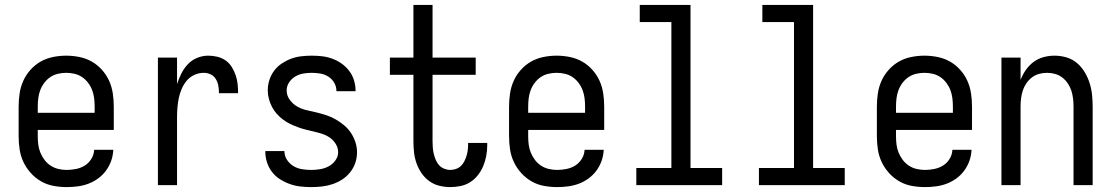

<svg xmlns="http://www.w3.org/2000/svg" viewBox="-20 -755 4540 783"><path d="M252 8Q225 8 198 3Q171 -2 147.5 -15.5Q124 -29 105.5 -49.5Q87 -70 75.5 -94.5Q64 -119 60 -146Q56 -173 56 -200V-320Q56 -347 60 -374Q64 -401 75 -425.5Q86 -450 104.5 -470.5Q123 -491 146 -504Q169 -517 196 -522.5Q223 -528 250 -528Q277 -528 304 -522.5Q331 -517 354 -504Q377 -491 395.5 -470.5Q414 -450 425 -425.5Q436 -401 440 -374Q444 -347 444 -320V-225H134V-200Q134 -183 136 -166Q138 -149 144.5 -133Q151 -117 161.5 -103Q172 -89 186.5 -79.5Q201 -70 218 -66Q235 -62 252 -62Q271 -62 290.5 -66Q310 -70 326 -80Q342 -90 352.5 -107Q363 -124 364 -144H442Q441 -121 433.5 -99.5Q426 -78 412.5 -59.5Q399 -41 380.5 -27.5Q362 -14 341 -6Q320 2 297 5Q274 8 252 8ZM366 -295V-320Q366 -337 364 -354Q362 -371 356 -387Q350 -403 339.5 -417Q329 -431 315 -440.5Q301 -450 284 -454Q267 -458 250 -458Q233 -458 216 -454Q199 -450 185 -440.5Q171 -431 160.5 -417Q150 -403 144 -387Q138 -371 136 -354Q134 -337 134 -320V-295Z M624 0V-520H702V-412Q709 -434 719.5 -455Q730 -476 746 -493Q762 -510 784 -519Q806 -528 829 -528Q848 -528 866.5 -523.5Q885 -519 900 -508.5Q915 -498 925 -482Q935 -466 941 -448.5Q947 -431 949 -412.5Q951 -394 951 -375H873Q873 -390 870.5 -404.5Q868 -419 860.5 -432Q853 -445 839.5 -451.5Q826 -458 811 -458Q791 -458 772.5 -449.5Q754 -441 741.5 -426Q729 -411 721 -392.5Q713 -374 709 -354.5Q705 -335 703.5 -315Q702 -295 702 -276V0Z M1249 8Q1227 8 1205 5.5Q1183 3 1162 -4.5Q1141 -12 1122 -24Q1103 -36 1089.5 -53.5Q1076 -71 1069 -92.5Q1062 -114 1062 -136V-139H1140V-138Q1140 -119 1150.5 -103Q1161 -87 1177 -77.5Q1193 -68 1211.5 -65Q1230 -62 1249 -62Q1267 -62 1285.5 -65Q1304 -68 1320 -76.5Q1336 -85 1347.5 -100.5Q1359 -116 1359 -134Q1359 -152 1349.5 -167.5Q1340 -183 1326 -193Q1312 -203 1295.5 -208.5Q1279 -214 1262 -218Q1245 -222 1228.5 -226Q1212 -230 1195.5 -236Q1179 -242 1163.5 -249.5Q1148 -257 1134 -267.5Q1120 -278 1108.5 -291Q1097 -304 1089 -319.5Q1081 -335 1076.5 -352Q1072 -369 1072 -386Q1072 -408 1078.5 -428.5Q1085 -449 1098 -466.5Q1111 -484 1129 -496Q1147 -508 1167 -515.5Q1187 -523 1208.5 -525.5Q1230 -528 1251 -528Q1273 -528 1294 -525.5Q1315 -523 1335.5 -515.5Q1356 -508 1373.5 -495.5Q1391 -483 1404 -466Q1417 -449 1423.5 -428Q1430 -407 1430 -386V-383H1352V-384Q1352 -402 1343 -417.5Q1334 -433 1319 -442.5Q1304 -452 1286.5 -455Q1269 -458 1251 -458Q1234 -458 1216.5 -455Q1199 -452 1184 -443Q1169 -434 1159 -419Q1149 -404 1149 -386Q1149 -365 1162 -347.5Q1175 -330 1193 -320Q1211 -310 1231.5 -305.5Q1252 -301 1272.5 -296Q1293 -291 1312.5 -284.5Q1332 -278 1350 -267.5Q1368 -257 1384 -243.5Q1400 -230 1411.5 -212.5Q1423 -195 1429.5 -175Q1436 -155 1436 -134Q1436 -112 1429 -91Q1422 -70 1408 -52.5Q1394 -35 1375.5 -23Q1357 -11 1336 -4Q1315 3 1293 5.5Q1271 8 1249 8Z M1816 8Q1794 8 1771.5 2.5Q1749 -3 1730.5 -16.5Q1712 -30 1699 -49Q1686 -68 1678.5 -89.5Q1671 -111 1668.5 -133.5Q1666 -156 1666 -179V-450H1570V-520H1666V-735H1744V-520H1920V-450H1744V-179Q1744 -166 1745 -153Q1746 -140 1749 -127.5Q1752 -115 1757 -103Q1762 -91 1770.5 -81.5Q1779 -72 1791.5 -67Q1804 -62 1816 -62Q1828 -62 1839.5 -66Q1851 -70 1859.5 -78Q1868 -86 1873.5 -97Q1879 -108 1882.5 -119Q1886 -130 1887.5 -142Q1889 -154 1889 -166V-172H1967V-162Q1967 -141 1963 -119.5Q1959 -98 1951 -78.5Q1943 -59 1929.5 -41.5Q1916 -24 1898 -12.5Q1880 -1 1859 3.5Q1838 8 1816 8Z M2252 8Q2225 8 2198 3Q2171 -2 2147.5 -15.5Q2124 -29 2105.5 -49.5Q2087 -70 2075.5 -94.5Q2064 -119 2060 -146Q2056 -173 2056 -200V-320Q2056 -347 2060 -374Q2064 -401 2075 -425.5Q2086 -450 2104.5 -470.5Q2123 -491 2146 -504Q2169 -517 2196 -522.5Q2223 -528 2250 -528Q2277 -528 2304 -522.5Q2331 -517 2354 -504Q2377 -491 2395.5 -470.5Q2414 -450 2425 -425.5Q2436 -401 2440 -374Q2444 -347 2444 -320V-225H2134V-200Q2134 -183 2136 -166Q2138 -149 2144.5 -133Q2151 -117 2161.5 -103Q2172 -89 2186.5 -79.5Q2201 -70 2218 -66Q2235 -62 2252 -62Q2271 -62 2290.5 -66Q2310 -70 2326 -80Q2342 -90 2352.5 -107Q2363 -124 2364 -144H2442Q2441 -121 2433.5 -99.5Q2426 -78 2412.5 -59.5Q2399 -41 2380.5 -27.5Q2362 -14 2341 -6Q2320 2 2297 5Q2274 8 2252 8ZM2366 -295V-320Q2366 -337 2364 -354Q2362 -371 2356 -387Q2350 -403 2339.5 -417Q2329 -431 2315 -440.5Q2301 -450 2284 -454Q2267 -458 2250 -458Q2233 -458 2216 -454Q2199 -450 2185 -440.5Q2171 -431 2160.5 -417Q2150 -403 2144 -387Q2138 -371 2136 -354Q2134 -337 2134 -320V-295Z M2575 0V-70H2718V-665H2589V-735H2796V-70H2925V0Z M3075 0V-70H3218V-665H3089V-735H3296V-70H3425V0Z M3752 8Q3725 8 3698 3Q3671 -2 3647.5 -15.5Q3624 -29 3605.5 -49.5Q3587 -70 3575.5 -94.5Q3564 -119 3560 -146Q3556 -173 3556 -200V-320Q3556 -347 3560 -374Q3564 -401 3575 -425.5Q3586 -450 3604.5 -470.5Q3623 -491 3646 -504Q3669 -517 3696 -522.5Q3723 -528 3750 -528Q3777 -528 3804 -522.5Q3831 -517 3854 -504Q3877 -491 3895.5 -470.5Q3914 -450 3925 -425.5Q3936 -401 3940 -374Q3944 -347 3944 -320V-225H3634V-200Q3634 -183 3636 -166Q3638 -149 3644.5 -133Q3651 -117 3661.5 -103Q3672 -89 3686.5 -79.5Q3701 -70 3718 -66Q3735 -62 3752 -62Q3771 -62 3790.5 -66Q3810 -70 3826 -80Q3842 -90 3852.5 -107Q3863 -124 3864 -144H3942Q3941 -121 3933.5 -99.5Q3926 -78 3912.5 -59.5Q3899 -41 3880.5 -27.5Q3862 -14 3841 -6Q3820 2 3797 5Q3774 8 3752 8ZM3866 -295V-320Q3866 -337 3864 -354Q3862 -371 3856 -387Q3850 -403 3839.5 -417Q3829 -431 3815 -440.5Q3801 -450 3784 -454Q3767 -458 3750 -458Q3733 -458 3716 -454Q3699 -450 3685 -440.5Q3671 -431 3660.5 -417Q3650 -403 3644 -387Q3638 -371 3636 -354Q3634 -337 3634 -320V-295Z M4064 0V-520H4142V-429Q4150 -450 4163 -469Q4176 -488 4194.5 -502Q4213 -516 4235.5 -522Q4258 -528 4280 -528Q4305 -528 4329 -521Q4353 -514 4371.5 -498.5Q4390 -483 4403 -461.5Q4416 -440 4423.5 -416.5Q4431 -393 4433.5 -368.5Q4436 -344 4436 -320V0H4358V-320Q4358 -337 4356 -353.5Q4354 -370 4349 -385.5Q4344 -401 4334.5 -415Q4325 -429 4312 -439Q4299 -449 4283 -453.5Q4267 -458 4250 -458Q4233 -458 4217 -453.5Q4201 -449 4188 -439Q4175 -429 4165.5 -415Q4156 -401 4151 -385.5Q4146 -370 4144 -353.5Q4142 -337 4142 -320V0Z"/></svg>

Font: Iosevka Web
Style: Regular
Weight: 400
Monospace: yes
Designer: Belleve Invis
Foundry: Belleve Invis
Version: Version 28.0.3; ttfautohint (v1.8.3)